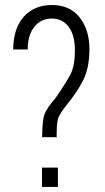

<svg xmlns="http://www.w3.org/2000/svg" viewBox="-20 -741 415 761"><path d="M209.5 0H146.5V-76.7H209.5ZM252.9 -633.8Q228.5 -667 185.5 -667.5Q142.6 -667.5 116.2 -634.8Q89.8 -602.1 89.8 -544.9H32.2Q33.2 -629.4 74.7 -675.3Q116.2 -721.2 186 -721.2Q255.9 -721.2 294.9 -672.9Q334 -624 334.5 -547.9Q334.5 -471.7 309.6 -422.9Q284.2 -374 249 -331.1Q213.9 -288.1 209 -267.1Q204.1 -245.6 204.6 -197.3H147Q147.5 -262.2 155.8 -286.6Q164.1 -311 201.2 -354Q242.7 -414.1 259.8 -447.3Q276.9 -481.4 276.9 -541Q276.9 -600.6 252.9 -633.8Z"/></svg>

Font: RobotoCondensed-Light
Style: Light
Weight: 300
Designer: Google
Version: Version 1.200311; 2013